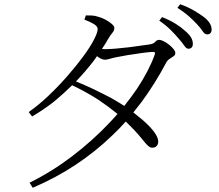

<svg xmlns="http://www.w3.org/2000/svg" viewBox="-20 -827 1040 910"><path d="M116 -296Q162 -328 208.5 -372Q255 -416 297.5 -464.5Q340 -513 373 -557.5Q406 -602 424.5 -637.5Q443 -673 443 -689Q443 -702 425 -713Q407 -724 380 -734L387 -754Q400 -754 414.5 -753.5Q429 -753 444 -748Q461 -744 479.5 -734Q498 -724 510 -713.5Q522 -703 522 -695Q522 -682 513 -672Q504 -662 493 -643Q479 -618 463 -595Q471 -594 478 -594Q497 -594 528 -596.5Q559 -599 591.5 -603Q624 -607 650 -611Q676 -615 686 -616Q708 -619 715.5 -628.5Q723 -638 734 -638Q743 -638 756 -631.5Q769 -625 781.5 -615Q794 -605 802.5 -594.5Q811 -584 811 -575Q811 -566 802 -560Q793 -554 782.5 -547Q772 -540 766 -527Q715 -431 652 -345Q632 -319 612 -294Q633 -277 653 -261Q687 -232 708 -205Q729 -178 730 -157Q730 -143 722.5 -135Q715 -127 701 -127Q691 -127 680.5 -137Q670 -147 655 -166Q640 -185 616 -211Q599 -229 576 -251Q545 -216 511 -184Q433 -109 340 -47Q247 15 135 63L120 39Q227 -14 322 -86.5Q417 -159 495 -241Q517 -264 537 -287Q494 -322 445 -355Q387 -392 322 -423Q281 -383 238 -347Q186 -306 132 -275ZM569 -325Q601 -365 629 -406Q685 -490 713 -567Q716 -575 713 -579Q711 -582 702 -581Q684 -580 650.5 -575.5Q617 -571 584 -565.5Q551 -560 532 -556Q516 -553 501.5 -548.5Q487 -544 477 -544Q466 -544 449 -554Q445 -557 440 -561Q431 -549 422 -536Q384 -487 340 -441Q380 -425 420 -406Q466 -384 508 -362Q541 -343 569 -325ZM826 -645Q810 -664 788.5 -685.5Q767 -707 735 -729L748 -746Q786 -731 813 -714Q840 -697 858 -680Q878 -663 886 -648.5Q894 -634 894 -619Q894 -608 888.5 -602Q883 -596 873 -596Q863 -596 853 -611Q843 -626 826 -645ZM913 -713Q896 -731 875.5 -749.5Q855 -768 821 -790L834 -807Q872 -793 898.5 -777.5Q925 -762 944 -748Q965 -732 974 -717Q983 -702 983 -687Q983 -676 977.5 -670Q972 -664 962 -664Q950 -664 940.5 -679Q931 -694 913 -713Z"/></svg>

Font: Early Summer Mincho Light
Style: Regular
Weight: 300
Designer: GuiWonder
Version: Version 1.002